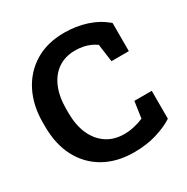

<svg xmlns="http://www.w3.org/2000/svg" viewBox="-166 -862 984 1013"><g transform="rotate(-30 325.5 -355.5)"><path d="M365.7 10.3Q262.2 10.3 185.5 -33Q108.9 -76.2 67.1 -155.5Q25.4 -234.9 25.4 -343.3V-367.2Q25.4 -470.7 65.7 -550.5Q106 -630.4 180.7 -675.8Q255.4 -721.2 358.4 -721.2Q430.7 -721.2 493.9 -700.7Q557.1 -680.2 606.9 -638.2V-466.3H501L486.3 -574.2Q470.2 -585.9 451.2 -594.2Q432.1 -602.5 409.9 -606.9Q387.7 -611.3 361.8 -611.3Q301.3 -611.3 257.8 -581.5Q214.4 -551.8 191.2 -497.3Q168 -442.9 168 -368.2V-343.3Q168 -268.6 192.4 -213.9Q216.8 -159.2 261.7 -129.2Q306.6 -99.1 368.2 -99.1Q398.9 -99.1 429.9 -106.2Q460.9 -113.3 486.3 -124.5L501 -224.6H606.9V-54.7Q565.4 -27.3 503.4 -8.5Q441.4 10.3 365.7 10.3Z"/></g></svg>

Font: Robotiche
Style: Bold
Weight: 700
Designer: Google
Version: Version 2.001